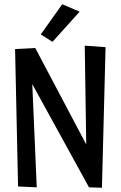

<svg xmlns="http://www.w3.org/2000/svg" viewBox="-20 -872 568 904"><path d="M153 10 65 6 51 -641 146 -646 386 -192 379 -657 477 -650 460 12 399 10 132 -476ZM172 -710 273 -852 355 -817 227 -675Z"/></svg>

Font: Fresca
Style: Regular
Weight: 400
Designer: Iván Moreno
Foundry: Fontstage
Version: Version 1.001